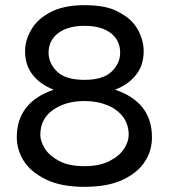

<svg xmlns="http://www.w3.org/2000/svg" viewBox="-20 -741 653 743"><path d="M307 -18Q215 -18 157 -47Q98 -76 71.5 -119Q45 -162 45 -210Q45 -345 188 -394Q139 -412 108 -449.5Q77 -487 77 -543Q77 -586 101 -626Q124 -667 175.5 -694Q227 -721 307 -721Q347 -721 380 -715Q413 -709 438 -695Q491 -668 513.5 -626Q536 -584 536 -543Q536 -487 505 -449.5Q474 -412 425 -394Q568 -346 568 -210Q568 -158 542 -118Q516 -75 457.5 -46.5Q399 -18 307 -18ZM307 -432Q379 -432 412 -464Q445 -496 445 -537Q445 -585 408.5 -613Q372 -641 307 -641Q243 -641 205.5 -613Q168 -585 168 -537Q168 -496 201 -464Q234 -432 307 -432ZM307 -98Q367 -98 406 -119Q444 -139 461 -166.5Q478 -194 478 -219Q478 -260 455.5 -289.5Q433 -319 394 -334.5Q355 -350 307 -350Q234 -350 185 -315.5Q136 -281 136 -219Q136 -195 153 -167Q170 -139 208 -118.5Q246 -98 307 -98Z"/></svg>

Font: Huninn
Style: Regular
Weight: 400
Designer: justfont
Foundry: justfont
Version: Version 1.003